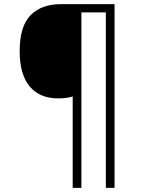

<svg xmlns="http://www.w3.org/2000/svg" viewBox="-20 -780 695 927"><path d="M533 127H491V-720H373V127H331V-314Q300 -305 260 -305Q172 -305 123.5 -362.5Q75 -420 75 -533Q75 -653 127.5 -706.5Q180 -760 275 -760H533Z"/></svg>

Font: Noto Sans Tamil Light
Style: Regular
Weight: 300
Designer: Jelle Bosma - Monotype Design Team
Foundry: Monotype Imaging Inc.
Version: Version 2.004; ttfautohint (v1.8.4.7-5d5b)